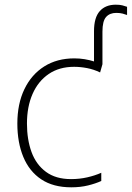

<svg xmlns="http://www.w3.org/2000/svg" viewBox="-20 -789 562 819"><path d="M284 10Q207 10 156 -24Q105 -58 79.5 -119.5Q54 -181 54 -262Q54 -346 84 -408.5Q114 -471 168.5 -505.5Q223 -540 297 -540Q320 -540 341 -536.5Q362 -533 381 -527V-656Q381 -714 405.5 -741.5Q430 -769 474 -769Q492 -769 502.5 -766Q513 -763 522 -760V-725Q514 -728 503 -731Q492 -734 476 -734Q448 -734 432.5 -716.5Q417 -699 417 -654V-515L407 -480Q380 -493 351.5 -498.5Q323 -504 296 -504Q233 -504 188 -473.5Q143 -443 119 -388.5Q95 -334 95 -262Q95 -194 114.5 -140.5Q134 -87 176 -56Q218 -25 283 -25Q319 -25 352 -32.5Q385 -40 412 -52V-17Q388 -6 355.5 2Q323 10 284 10Z"/></svg>

Font: Noto Sans Disp ExtLt
Style: Regular
Weight: 200
Designer: Monotype Design Team
Foundry: Monotype Imaging Inc.
Version: Version 2.000;GOOG;noto-source:20170915:90ef993387c0